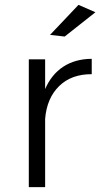

<svg xmlns="http://www.w3.org/2000/svg" viewBox="-20 -767 411 787"><path d="M371.1 -716.8 245.1 -617.2 185.1 -624 301.8 -747.1ZM165 -401.9Q190.9 -461.9 239.5 -493.7Q288.1 -525.4 356 -525.9V-462.9Q272.9 -463.4 222.4 -414.1Q171.9 -364.7 165 -279.8V0H98.1V-523.9H165Z"/></svg>

Font: Montserrat arm Light
Style: Regular
Weight: 300
Designer: Julieta Ulanovsky
Foundry: Julieta Ulanovsky
Version: Version 6.000;PS 006.000;hotconv 1.0.88;makeotf.lib2.5.64775